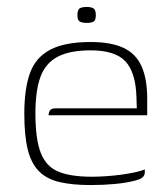

<svg xmlns="http://www.w3.org/2000/svg" viewBox="-20 -526 482 553"><path d="M241 7Q189 7 152 -1.5Q115 -10 92.5 -32.5Q70 -55 60 -95Q50 -135 50 -199Q50 -269 66 -314.5Q82 -360 124 -382.5Q166 -405 241 -405Q300 -405 336 -388Q372 -371 388 -334.5Q404 -298 404 -242V-194H120Q120 -202 124 -208Q128 -214 140 -214H374L373 -246Q371 -317 341.5 -349Q312 -381 241 -381Q181 -381 146 -362.5Q111 -344 96.5 -304.5Q82 -265 82 -199Q82 -125 97.5 -85.5Q113 -46 148.5 -31.5Q184 -17 244 -17Q263 -17 285.5 -18.5Q308 -20 330 -23Q352 -26 370 -30Q388 -34 397 -38V-29Q397 -22 391.5 -16Q386 -10 366 -5Q342 1 309.5 4Q277 7 241 7ZM230 -460Q218 -460 210.5 -463.5Q203 -467 203 -482Q203 -499 210.5 -502.5Q218 -506 230 -506Q242 -506 249 -502Q256 -498 256 -482Q256 -467 249 -463.5Q242 -460 230 -460Z"/></svg>

Font: Genos ExtraLight
Style: Regular
Weight: 250
Designer: Robert E. Leuschke
Foundry: Robert E. Leuschke
Version: Version 1.010